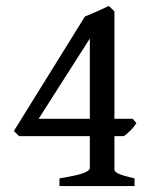

<svg xmlns="http://www.w3.org/2000/svg" viewBox="-20 -628 521 648"><path d="M440.4 -212.4Q430.2 -196.8 419.7 -186.8Q409.2 -176.8 397.9 -168.5H366.2V-55.7Q366.2 -48.3 380.1 -41.7Q394 -35.2 434.1 -25.9V0H180.7V-25.9Q244.6 -36.6 263.9 -44.7Q283.2 -52.7 283.2 -61V-168.5H44.4L26.9 -186L266.6 -572.3Q287.6 -580.6 309.1 -590.3Q330.6 -600.1 347.2 -607.9L366.2 -589.8V-227.1H427.7ZM283.2 -498 110.4 -227.1H283.2Z"/></svg>

Font: Gentium Book Plus
Style: Regular
Weight: 400
Designer: Victor Gaultney, Annie Olsen, Iska Routamaa, Becca Hirsbrunner
Foundry: SIL International
Version: Version 6.101